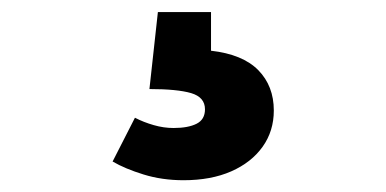

<svg xmlns="http://www.w3.org/2000/svg" viewBox="-20 -36 640 318"><path d="M319.5 145Q319.5 125 296.5 118.2Q273.5 111.5 227.5 111.5L241.5 -16H329.5V48Q382 54 407.8 80.2Q433.5 106.5 433.5 147Q433.5 181 415 207Q396.5 233 363 247.8Q329.5 262.5 284 262.5Q248.5 262.5 217.8 253Q187 243.5 166.5 231.5L203.5 159Q218 166.5 234.5 171.2Q251 176 267.5 176Q291.5 176 305.5 169Q319.5 162 319.5 145Z"/></svg>

Font: Fira Code Light
Style: Bold
Weight: 700
Monospace: yes
Version: Version 5.002